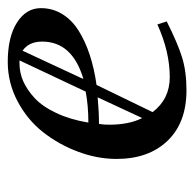

<svg xmlns="http://www.w3.org/2000/svg" viewBox="-23 -469 499 493"><g transform="rotate(-90 226.5 -222.5)"><path d="M64.9 -172.9Q64.9 -222.2 83.5 -271.7Q102.1 -321.3 133.8 -361.6Q165.5 -401.9 213.1 -427Q260.7 -452.1 314 -452.1Q377.9 -452.1 415 -428.5Q452.1 -404.8 452.1 -367.2Q452.1 -336.9 436.8 -312Q421.4 -287.1 394 -270Q366.7 -252.9 331.8 -241.5Q296.9 -230 254.9 -224.1L185.1 -80.1Q218.8 -36.1 274.9 -36.1Q340.3 -36.1 410.2 -67.9L418 -43.9Q361.8 -15.6 325.4 -4.4Q289.1 6.8 241.2 6.8Q158.2 6.8 111.6 -41.7Q64.9 -90.3 64.9 -172.9ZM152.8 -191.9Q152.8 -140.6 169.9 -106.9L223.1 -221.2Q184.6 -217.8 154.8 -217.8Q152.8 -205.6 152.8 -191.9ZM158.2 -245.1Q201.7 -245.1 237.8 -252L317.9 -421.9H309.1Q286.6 -421.9 264.6 -412.4Q242.7 -402.8 221.2 -383.1Q199.7 -363.3 182.9 -327.6Q166 -292 158.2 -245.1ZM270 -257.8Q366.2 -286.1 366.2 -363.8Q366.2 -397.9 342.8 -414.1Z"/></g></svg>

Font: Dehuti Alt
Style: Bold-Italic
Weight: 700
Version: Version 1.2